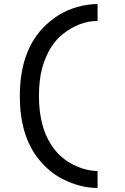

<svg xmlns="http://www.w3.org/2000/svg" viewBox="-20 -769 623 960"><path d="M79.1 -289.1Q79.1 -539.1 230.5 -662.6Q311.5 -729.5 418 -745.1Q446.3 -749 467.8 -749V-664.1Q377.9 -664.1 295.4 -599.6Q223.6 -543.5 191.4 -430.7Q174.8 -371.1 174.8 -289.1Q174.8 -139.6 235.4 -45.9Q281.7 26.9 361.3 61.5Q415.5 85.9 467.8 85.9V170.9Q381.3 170.9 293.9 126.5Q224.1 91.3 171.9 24.9Q79.1 -91.3 79.1 -289.1Z"/></svg>

Font: Plaster
Style: Regular
Weight: 400
Designer: Eben Sorkin
Foundry: Eben Sorkin
Version: Version 1.007